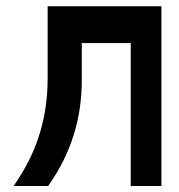

<svg xmlns="http://www.w3.org/2000/svg" viewBox="-20 -621 582 626"><path d="M40.5 -39.1Q135.3 -184.1 135.3 -363.3V-600.6H506.3V-14.6H406.2V-480.5H246.6V-358.4Q246.6 -172.4 141.6 -21.5L137.2 -14.6H24.4Z"/></svg>

Font: Gap Sans
Style: Black
Weight: 400
Designer: Alexandre Liziard and Etienne Ozeray
Foundry: Interstices.io
Version: Version 1.6.1 - December 3. 2014